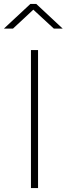

<svg xmlns="http://www.w3.org/2000/svg" viewBox="-65 -954 338 974"><path d="M92 0V-700H128V0ZM-45 -809 89 -934H119L253 -809H208L104 -905L1 -809Z"/></svg>

Font: Titillium Web ExtraLight
Style: Regular
Weight: 275
Version: Version 1.002;PS 57.000;hotconv 1.0.70;makeotf.lib2.5.55311